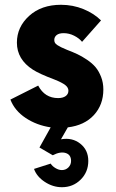

<svg xmlns="http://www.w3.org/2000/svg" viewBox="-20 -530 489 810"><path d="M416 -152.3Q416 -87.9 376 -44.4Q335.9 -1 266.1 7.3L237.3 57.6Q285.2 49.3 318.8 76.2Q352.5 103 352.5 148.9Q352.5 195.8 320.3 227.8Q288.1 259.8 241.2 259.8Q203.1 259.8 168.9 237.3Q134.8 214.8 123.5 182.6L193.8 160.2Q200.7 171.4 214.4 179.4Q228 187.5 241.2 187.5Q257.3 187.5 268.6 176.3Q279.8 165 279.8 148.9Q279.8 122.6 257.1 115.5Q234.4 108.4 202.6 125L146.5 92.3L193.8 7.3Q134.8 -1.5 88.4 -32.2Q42 -63 23.9 -109.9L141.1 -168.9Q168.9 -116.2 225.1 -116.2Q245.1 -116.2 256.8 -124.5Q268.6 -132.8 268.6 -147.5Q268.6 -160.6 255.4 -171.1Q242.2 -181.6 209 -194.8Q146.5 -218.3 119.1 -235.8Q51.3 -279.3 51.3 -350.1Q51.3 -416 102.8 -462.9Q154.3 -509.8 237.3 -509.8Q287.6 -509.8 332.3 -491.5Q377 -473.1 406.2 -443.8L326.2 -353.5Q314 -368.7 292.7 -379.4Q271.5 -390.1 248.5 -390.1Q229 -390.1 219 -382.1Q209 -374 209 -361.3Q209 -354.5 211.9 -349.4Q214.8 -344.2 222.9 -339.1Q231 -334 238.8 -330.3Q246.6 -326.7 262.7 -319.8Q288.1 -310.1 306.4 -301.5Q324.7 -293 346.9 -278.1Q369.1 -263.2 383.1 -246.6Q397 -230 406.5 -205.6Q416 -181.2 416 -152.3Z"/></svg>

Font: Now Alt
Style: Bold
Weight: 700
Designer: Alfredo Marco Pradil
Foundry: Alfredo Marco Pradil
Version: Version 1.002;PS 001.002;hotconv 1.0.88;makeotf.lib2.5.64775